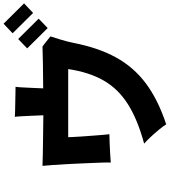

<svg xmlns="http://www.w3.org/2000/svg" viewBox="44 -952 976 1105"><g transform="rotate(-90 532.5 -400.0)"><path d="M369 68Q357 49 337.5 25.5Q318 2 297 -20.5Q276 -43 258 -59Q395 -96 483.5 -151.5Q572 -207 620.5 -291Q669 -375 687 -496H295Q295 -491 296 -469.5Q297 -448 299 -418Q301 -388 303.5 -357Q306 -326 308 -299.5Q310 -273 312 -259Q292 -259 261.5 -257.5Q231 -256 200 -254.5Q169 -253 149 -251Q150 -269 148.5 -307.5Q147 -346 145 -395Q143 -444 140.5 -493Q138 -542 135 -582.5Q132 -623 130 -644Q157 -643 202 -642Q247 -641 303.5 -640.5Q360 -640 421 -639Q420 -667 418.5 -701Q417 -735 415.5 -763.5Q414 -792 412 -803Q426 -802 450 -801.5Q474 -801 501 -800.5Q528 -800 551 -799.5Q574 -799 585 -799Q583 -788 581.5 -760Q580 -732 578.5 -699.5Q577 -667 576 -640Q654 -640 719 -641.5Q784 -643 817 -644Q823 -640 834.5 -630.5Q846 -621 858 -612Q870 -603 875 -598Q867 -574 856 -537.5Q845 -501 838 -467Q810 -323 754 -221Q698 -119 604.5 -49Q511 21 369 68ZM1010 -698 893 -816 948 -868 1065 -750ZM923 -614 806 -732 860 -784 977 -666Z"/></g></svg>

Font: Zen Kaku Gothic Antique Black
Style: Regular
Weight: 900
Designer: Yoshimichi Ohira
Foundry: Positype
Version: Version 1.001